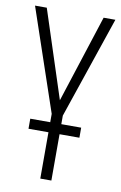

<svg xmlns="http://www.w3.org/2000/svg" viewBox="-83 -762 509 809"><g transform="rotate(10 172.0 -357.0)"><path d="M148.4 0V-198.2H63V-241.2H148.4V-276.9L0 -713.9H50.3L172.4 -339.4L293.5 -713.9H343.8L195.8 -277.8V-241.2H280.8V-198.2H195.8V0Z"/></g></svg>

Font: Open Sans Condensed Light
Style: Regular
Weight: 300
Width: 3
Designer: Monotype Design Team
Foundry: Monotype Imaging Inc.
Version: Version 3.003; ttfautohint (v1.8.4)